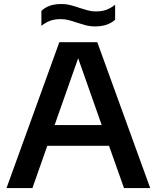

<svg xmlns="http://www.w3.org/2000/svg" viewBox="-20 -954 794 974"><path d="M13 0 281 -740H473.5L742 0H609L533 -214.5H220L144.5 0ZM257 -319.5H496L376.5 -658.5ZM463 -820Q436.5 -820 413.5 -826.2Q390.5 -832.5 369 -839.5Q349 -846.5 329.2 -851.8Q309.5 -857 288.5 -857Q257.5 -857 234.8 -848.8Q212 -840.5 190 -823V-899Q209 -916.5 233 -925Q257 -933.5 291 -933.5Q317.5 -933.5 340.5 -927.2Q363.5 -921 385 -913.5Q405 -907 424.8 -901.5Q444.5 -896 465.5 -896Q496.5 -896 519.2 -904.2Q542 -912.5 564 -930V-854Q527 -820 463 -820Z"/></svg>

Font: Encode Sans Semi Expanded SemiBold
Style: Regular
Weight: 600
Width: 6
Designer: Multiple Designers
Foundry: Impallari Type
Version: Version 3.000; ttfautohint (v1.8.3) -l 8 -r 50 -G 200 -x 14 